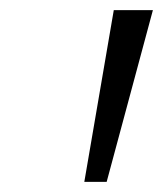

<svg xmlns="http://www.w3.org/2000/svg" viewBox="-20 -720 321 378"><path d="M146 -362 204 -700H281L190 -362Z"/></svg>

Font: Isabella Sans
Style: Italic
Weight: 400
Italic angle: -12°
Designer: Christian Thalmann (Catharsis Fonts), Cristiano Sobral
Foundry: The Isabella Sans Project Authors
Version: Version 2.026; ttfautohint (v1.8.4.7-5d5b-dirty)